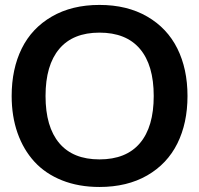

<svg xmlns="http://www.w3.org/2000/svg" viewBox="-20 -742 801 772"><path d="M379.9 9.8Q296.4 9.8 229.5 -16.8Q162.6 -43.5 118.4 -91.8Q74.2 -140.1 50.5 -207.3Q26.9 -274.4 26.9 -356Q26.9 -464.8 67.4 -546.9Q107.9 -628.9 188.5 -675.5Q269 -722.2 379.9 -722.2Q491.2 -722.2 571.8 -675.5Q652.3 -628.9 693.1 -546.9Q733.9 -464.8 733.9 -356Q733.9 -247.1 693.1 -165Q652.3 -83 571.8 -36.6Q491.2 9.8 379.9 9.8ZM379.9 -101.1Q487.3 -101.1 542.7 -166.5Q598.1 -231.9 598.1 -356Q598.1 -480 542.7 -545.4Q487.3 -610.8 379.9 -610.8Q273.4 -610.8 218.3 -545.4Q163.1 -480 163.1 -356Q163.1 -231.9 218.3 -166.5Q273.4 -101.1 379.9 -101.1Z"/></svg>

Font: Creato Display
Style: Bold
Weight: 700
Version: Version 1.000